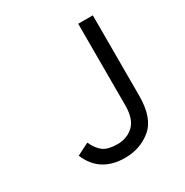

<svg xmlns="http://www.w3.org/2000/svg" viewBox="-164 -834 944 979"><g transform="rotate(-30 308.0 -344.0)"><path d="M95 -116 166 -152Q187 -107 214.5 -87.5Q242 -68 297 -68Q353 -68 391 -103.5Q429 -139 429 -221V-700H515V-227Q515 -96 450 -42Q385 12 296 12Q148 12 95 -116Z"/></g></svg>

Font: Overpass Mono
Style: Regular
Weight: 400
Monospace: yes
Designer: Delve Withrington, Dave Bailey
Foundry: Delve Fonts
Version: Version 1.000;DELV;Overpass